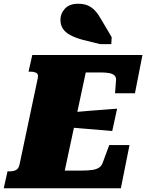

<svg xmlns="http://www.w3.org/2000/svg" viewBox="-60 -1003 779 1023"><path d="M630 -230 584 0H-40L-20 -90H-9Q11 -90 25 -97Q39 -104 44 -126L141 -585Q146 -607 134.5 -614Q123 -621 103 -621H92L112 -710H699L659 -506H553L558 -573Q560 -591 550.5 -600.5Q541 -610 522 -613.5Q503 -617 477 -617H397L285 -94H369Q408 -94 431.5 -97.5Q455 -101 468.5 -110.5Q482 -120 488 -138L522 -230ZM330 -405Q369 -409 408 -412Q447 -415 486.5 -418Q526 -421 564 -424L538 -305Q501 -309 463.5 -311.5Q426 -314 388.5 -317.5Q351 -321 313 -324ZM473 -768H533L535 -805L479 -900Q464 -927 447 -945.5Q430 -964 408.5 -973.5Q387 -983 356 -983Q310 -983 286 -957Q262 -931 262 -898Q262 -871 274.5 -851Q287 -831 313.5 -816.5Q340 -802 380 -791Z"/></svg>

Font: Roboto Serif Black
Style: Italic
Weight: 900
Italic angle: -10°
Version: Version 1.008